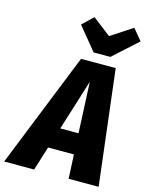

<svg xmlns="http://www.w3.org/2000/svg" viewBox="-191 -1034 866 1119"><g transform="rotate(15 242.0 -474.5)"><path d="M328 -145H172L127 0H-54L224 -694H433L516 0H335ZM322 -271 308 -578 212 -271ZM533 -882 386 -749H285L172 -887L237 -949L347 -864L477 -949Z"/></g></svg>

Font: Fira Sans Condensed ExtraBold
Style: Italic
Weight: 800
Width: 3
Italic angle: -8°
Designer: bBox Type GmbH & Carrois Corporate GbR & Edenspiekermann AG
Foundry: bBox Type GmbH & Carrois Corporate GbR & Edenspiekermann AG
Version: Version 4.301